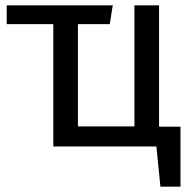

<svg xmlns="http://www.w3.org/2000/svg" viewBox="-20 -547 719 717"><path d="M5 -527H401L390 -457H271H179H5ZM482 -75V-527H574V0H179V-527H271V-75ZM528 -74H654V150H579L564 0H528Z"/></svg>

Font: Fira Sans Variable
Style: Regular
Weight: 400
Designer: Carrois Corporate & Edenspiekermann AG
Foundry: Carrois Corporate GbR & Edenspiekermann AG
Version: Version 4.202